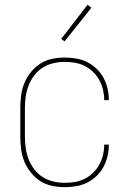

<svg xmlns="http://www.w3.org/2000/svg" viewBox="-20 -766 540 794"><path d="M247 8Q221 8 195 2.5Q169 -3 147 -17Q125 -31 108 -52Q91 -73 81 -97Q71 -121 67.5 -147.5Q64 -174 64 -200V-320Q64 -346 67.5 -372.5Q71 -399 81 -423Q91 -447 108 -468Q125 -489 147 -503Q169 -517 195 -522.5Q221 -528 247 -528Q271 -528 295 -524Q319 -520 340 -509.5Q361 -499 378.5 -482.5Q396 -466 407.5 -445Q419 -424 424.5 -400.5Q430 -377 430 -353Q430 -353 430 -352.5Q430 -352 430 -352H411Q411 -352 411 -352.5Q411 -353 411 -353Q411 -374 406 -395Q401 -416 390.5 -435Q380 -454 364.5 -469Q349 -484 330 -493.5Q311 -503 290 -506.5Q269 -510 247 -510Q224 -510 200.5 -504.5Q177 -499 157 -486.5Q137 -474 122 -454.5Q107 -435 98.5 -413Q90 -391 86.5 -367.5Q83 -344 83 -320V-200Q83 -176 86.5 -152.5Q90 -129 98.5 -107Q107 -85 122 -65.5Q137 -46 157 -33.5Q177 -21 200.5 -15.5Q224 -10 247 -10Q269 -10 290 -13.5Q311 -17 330 -26.5Q349 -36 364.5 -51Q380 -66 390.5 -85Q401 -104 406 -125Q411 -146 411 -167Q411 -167 411 -167.5Q411 -168 411 -168H430Q430 -168 430 -167.5Q430 -167 430 -167Q430 -143 424.5 -119.5Q419 -96 407.5 -75Q396 -54 378.5 -37.5Q361 -21 340 -10.5Q319 0 295 4Q271 8 247 8ZM247 -595 233 -605 342 -746 358 -734Z"/></svg>

Font: Iosevka SS04 Thin
Style: Regular
Weight: 100
Monospace: yes
Designer: Belleve Invis
Foundry: Belleve Invis
Version: Version 19.0.0; ttfautohint (v1.8.4)